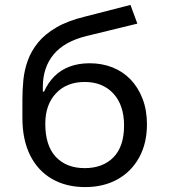

<svg xmlns="http://www.w3.org/2000/svg" viewBox="-20 -751 688 780"><path d="M326 9Q249 9 191.5 -24Q134 -57 102.5 -120Q71 -183 71 -272V-348Q71 -386 75 -426.5Q79 -467 93 -505.5Q107 -544 134.5 -578Q162 -612 209 -639.5Q256 -667 327 -684L510 -731L538 -655L333 -605Q242 -583 198 -530Q154 -477 154 -398V-379H159Q175 -415 201 -441Q227 -467 263 -480.5Q299 -494 344 -494Q395 -494 437.5 -477Q480 -460 511 -427.5Q542 -395 559.5 -349Q577 -303 577 -246Q577 -169 545.5 -111.5Q514 -54 457.5 -22.5Q401 9 326 9ZM324 -68Q398 -68 441 -112Q484 -156 484 -241Q484 -324 440.5 -371Q397 -418 324 -418Q251 -418 207.5 -372Q164 -326 164 -248Q164 -159 207 -113.5Q250 -68 324 -68Z"/></svg>

Font: Nunito Sans 6pt
Style: Regular
Weight: 400
Version: Version 3.101;gftools[0.9.27]